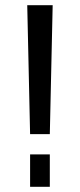

<svg xmlns="http://www.w3.org/2000/svg" viewBox="-20 -720 308 740"><path d="M183 -700 172 -203H96L85 -700ZM172 -125V0H96V-125Z"/></svg>

Font: Pathway Extreme
Style: Regular
Weight: 400
Designer: Eduardo Rodriguez Tunni
Foundry: Eduardo Rodriguez Tunni
Version: Version 1.001;gftools[0.9.26]